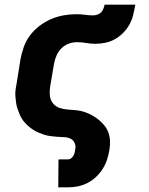

<svg xmlns="http://www.w3.org/2000/svg" viewBox="-20 -589 640 824"><path d="M230 215 231 95H273Q280 95 286 90Q292 85 295.5 78.5Q299 72 300.5 65Q302 58 303 51Q306 37 300 24Q294 11 281.5 5.5Q269 0 254 -0.5Q239 -1 224.5 -2Q210 -3 195.5 -5Q181 -7 167.5 -11.5Q154 -16 141.5 -21.5Q129 -27 118 -35Q107 -43 97 -52Q87 -61 79 -72Q71 -83 65.5 -95.5Q60 -108 55.5 -121Q51 -134 49 -148Q47 -162 46 -176.5Q45 -191 47 -206Q49 -221 52 -235L68 -335Q73 -362 82.5 -388.5Q92 -415 109.5 -438Q127 -461 151 -479Q175 -497 201.5 -508Q228 -519 255 -523.5Q282 -528 309 -528Q327 -528 344 -525.5Q361 -523 379 -523Q388 -523 397.5 -526Q407 -529 413.5 -535.5Q420 -542 423.5 -551Q427 -560 429 -569H561Q557 -548 552 -526.5Q547 -505 536.5 -485.5Q526 -466 509.5 -449Q493 -432 473.5 -421Q454 -410 432 -405.5Q410 -401 389 -401Q369 -401 349.5 -404.5Q330 -408 310 -408Q293 -408 275 -401.5Q257 -395 243.5 -381.5Q230 -368 222.5 -350.5Q215 -333 212 -316L195 -216Q192 -197 194 -178.5Q196 -160 207 -146Q218 -132 235 -126Q252 -120 270 -119Q288 -118 307 -116Q326 -114 342.5 -108.5Q359 -103 374.5 -94.5Q390 -86 403.5 -75Q417 -64 428 -50.5Q439 -37 445 -20.5Q451 -4 452 14.5Q453 33 450 51Q447 72 440.5 93Q434 114 422 133.5Q410 153 393.5 169Q377 185 357 195.5Q337 206 315.5 210.5Q294 215 273 215Z"/></svg>

Font: Iosevka Aile Heavy
Style: Italic
Weight: 900
Italic angle: -9°
Designer: Belleve Invis
Foundry: Belleve Invis
Version: Version 31.1.0; ttfautohint (v1.8.4)